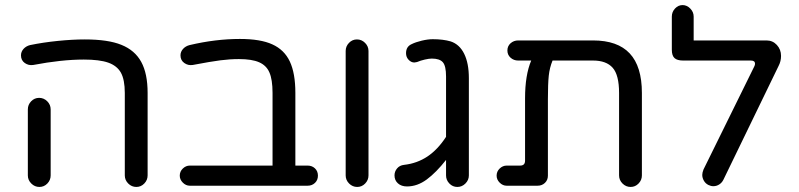

<svg xmlns="http://www.w3.org/2000/svg" viewBox="-20 -738 3178 764"><path d="M476.6 -40V-368.2Q476.6 -420.9 460.9 -449.2Q445.3 -476.6 410.6 -488.8Q376 -501 313.5 -501Q225.6 -501 112.3 -479.5Q93.8 -476.6 78.6 -487.3Q63.5 -498 63.5 -517.6Q63.5 -532.2 73.7 -543.5Q84 -554.7 99.6 -558.6Q151.4 -569.3 210 -575.2Q268.6 -581.1 317.4 -581.1Q410.2 -581.1 462.9 -559.6Q516.6 -538.1 542 -491.7Q567.4 -445.3 567.4 -368.2V-40Q567.4 -21.5 554.2 -7.8Q541 5.9 522.5 5.9Q503.9 5.9 490.2 -7.8Q476.6 -21.5 476.6 -40ZM90.8 -40V-302.7Q90.8 -321.3 104 -335Q117.2 -348.6 135.7 -348.6Q154.3 -348.6 168 -335Q181.6 -321.3 181.6 -302.7V-40Q181.6 -21.5 168.5 -7.8Q155.3 5.9 136.7 5.9Q118.2 5.9 104.5 -7.8Q90.8 -21.5 90.8 -40Z M1245.1 -39.1Q1245.1 -21.5 1233.4 -10.3Q1221.7 1 1204.1 1H735.4Q719.7 1 707.5 -11.2Q695.3 -23.4 695.3 -39.1Q695.3 -55.7 707.5 -67.4Q719.7 -79.1 735.4 -79.1H1064.5V-368.2Q1064.5 -421.9 1051.8 -450.2Q1040 -477.5 1011.2 -490.2Q982.4 -502.9 930.7 -502.9Q894.5 -502.9 856.9 -498Q819.3 -493.2 747.1 -479.5Q728.5 -476.6 713.4 -487.3Q698.2 -498 698.2 -517.6Q698.2 -532.2 708.5 -543.5Q718.8 -554.7 734.4 -558.6Q837.9 -583 934.6 -583Q1016.6 -583 1063.5 -561.5Q1111.3 -540 1133.3 -493.2Q1155.3 -446.3 1155.3 -368.2V-79.1H1204.1Q1221.7 -79.1 1233.4 -67.9Q1245.1 -56.6 1245.1 -39.1Z M1355.5 -40V-535.2Q1355.5 -553.7 1368.7 -567.4Q1381.8 -581.1 1400.4 -581.1Q1418.9 -581.1 1432.6 -567.4Q1446.3 -553.7 1446.3 -535.2V-40Q1446.3 -21.5 1433.1 -7.8Q1419.9 5.9 1401.4 5.9Q1382.8 5.9 1369.1 -7.8Q1355.5 -21.5 1355.5 -40Z M1773.4 -573.2Q1808.6 -561.5 1827.1 -523.9Q1845.7 -486.3 1845.7 -426.8V-40Q1845.7 -21.5 1832 -7.8Q1818.4 5.9 1799.8 5.9Q1781.2 5.9 1768.1 -7.8Q1754.9 -21.5 1754.9 -40V-101.6Q1715.8 -51.8 1678.2 -23.9Q1640.6 3.9 1599.6 3.9Q1577.1 3.9 1563.5 -8.3Q1549.8 -20.5 1549.8 -40Q1549.8 -55.7 1560.1 -67.9Q1570.3 -80.1 1587.9 -82Q1639.6 -87.9 1680.7 -115.2Q1721.7 -142.6 1754.9 -193.4V-433.6Q1754.9 -475.6 1742.2 -490.2Q1729.5 -504.9 1698.2 -504.9Q1687.5 -504.9 1670.4 -501Q1653.3 -497.1 1639.6 -491.2Q1631.8 -489.3 1628.9 -489.3Q1616.2 -489.3 1606 -500Q1595.7 -510.7 1595.7 -526.4Q1595.7 -552.7 1618.2 -562.5Q1633.8 -570.3 1658.2 -576.2Q1682.6 -582 1702.1 -582Q1743.2 -582 1773.4 -573.2Z M2534.2 -368.2V-40Q2534.2 -21.5 2521 -7.8Q2507.8 5.9 2489.3 5.9Q2470.7 5.9 2457 -7.8Q2443.4 -21.5 2443.4 -40V-368.2Q2443.4 -439.5 2418 -468.3Q2392.6 -497.1 2339.8 -497.1H2178.7Q2167 -468.8 2163.6 -436.5Q2160.2 -404.3 2160.2 -342.8V-39.1Q2160.2 -21.5 2148.4 -10.3Q2136.7 1 2119.1 1H1996.1Q1980.5 1 1968.3 -11.2Q1956.1 -23.4 1956.1 -39.1Q1956.1 -55.7 1968.3 -67.4Q1980.5 -79.1 1996.1 -79.1H2049.8Q2069.3 -79.1 2069.3 -98.6V-346.7Q2069.3 -439.5 2093.8 -497.1H2042Q2024.4 -497.1 2011.7 -508.3Q1999 -519.5 1999 -537.1Q1999 -554.7 2011.7 -565.9Q2024.4 -577.1 2042 -577.1H2339.8Q2437.5 -577.1 2485.8 -525.4Q2534.2 -473.6 2534.2 -368.2Z M2774.4 -42Q2774.4 -50.8 2779.3 -63.5L2981.4 -473.6Q2984.4 -479.5 2984.4 -484.4Q2984.4 -497.1 2967.8 -497.1H2698.2Q2674.8 -497.1 2664.1 -506.8Q2653.3 -516.6 2653.3 -540V-671.9Q2653.3 -690.4 2666 -704.1Q2678.7 -717.8 2696.3 -717.8Q2712.9 -717.8 2726.6 -704.1Q2740.2 -690.4 2740.2 -671.9V-577.1H3030.3Q3054.7 -577.1 3071.3 -559.1Q3087.9 -541 3087.9 -515.6Q3087.9 -494.1 3078.1 -475.6L2858.4 -22.5Q2852.5 -10.7 2841.8 -3.9Q2831.1 2.9 2818.4 2.9Q2808.6 2.9 2798.8 -2Q2787.1 -7.8 2780.8 -19Q2774.4 -30.3 2774.4 -42Z"/></svg>

Font: jf-openhuninn-1.1
Style: Regular
Weight: 400
Designer: [Kosugi Maru]
      Designed by Motoya company      

      [Varela Round]
      Joe Prince(Latin component); Avraham Co
Foundry: justfont CO.,LTD.
Version: 1.1